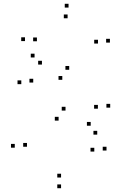

<svg xmlns="http://www.w3.org/2000/svg" viewBox="-20 -772 660 1014"><path d="M92.5 -327.5V-347.5H72.5V-327.5ZM289.5 -135V-155H269.5V-135ZM478 28.5V8.5H458V28.5ZM302.5 165.5V145.5H282.5V165.5ZM122.5 3V-17H102.5V3ZM58 8V-12H38V8ZM302.5 222V202H282.5V222ZM542.5 23V3H522.5V23ZM326 -188V-208H306V-188ZM155.5 -336V-356H135.5V-336ZM201.5 -431V-451H181.5V-431ZM162.5 -468.5V-488.5H142.5V-468.5ZM562 -203.5V-223.5H542V-203.5ZM345.5 -403.5V-423.5H325.5V-403.5ZM175 -554V-574H155V-554ZM337 -675.5V-695.5H317V-675.5ZM497.5 -542V-562H477.5V-542ZM560.5 -547V-567H540.5V-547ZM342 -732V-752H322V-732ZM112 -555V-575H92V-555ZM309 -350.5V-370.5H289V-350.5ZM497 -198V-218H477V-198ZM459 -108V-128H439V-108ZM493.5 -61V-81H473.5V-61Z"/></svg>

Font: Monaspace Xenon Dots Var
Style: Regular
Weight: 400
Designer: Riley Cran and the Lettermatic Team
Version: Version 1.100 (Monaspace Xenon Dots)